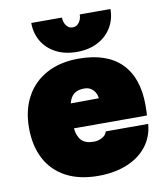

<svg xmlns="http://www.w3.org/2000/svg" viewBox="-88 -863 826 948"><g transform="rotate(-10 325.0 -388.5)"><path d="M32 -281Q32 -370 68.5 -436.5Q105 -503 172.5 -539Q240 -575 331 -575Q473 -575 545.5 -502Q618 -429 618 -292Q618 -258 616 -240H250Q255 -198 275 -178Q295 -158 336 -158Q359 -158 379 -169.5Q399 -181 402 -198H615Q610 -135 573.5 -87.5Q537 -40 474 -14Q411 12 328 12Q235 12 168.5 -23Q102 -58 67 -123.5Q32 -189 32 -281ZM397 -365Q395 -390 378 -407.5Q361 -425 335 -425Q302 -425 283 -410.5Q264 -396 256 -364ZM133 -789H287Q287 -766 299 -749Q311 -732 331 -732Q351 -732 363.5 -749Q376 -766 376 -789H530Q530 -739 506 -698Q482 -657 437 -633Q392 -609 331 -609Q270 -609 225 -633Q180 -657 156.5 -698Q133 -739 133 -789Z"/></g></svg>

Font: Azeret Mono Black
Style: Regular
Weight: 900
Designer: Martin Vácha
Foundry: Displaay
Version: Version 1.000; Glyphs 3.0.3, build 3074